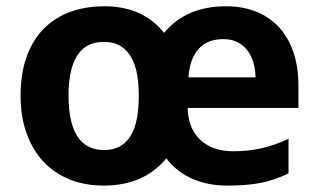

<svg xmlns="http://www.w3.org/2000/svg" viewBox="-20 -576 1018 606"><path d="M44.9 -274.4Q44.9 -362.8 76.4 -426.3Q107.9 -489.7 167.5 -522.9Q227.1 -556.2 310.1 -556.2Q430.7 -556.2 498 -472.2Q566.9 -556.2 693.4 -556.2Q763.7 -556.2 815.2 -526.4Q866.7 -496.6 894.3 -440.2Q921.9 -383.8 921.9 -305.7V-235.4H572.3Q573.7 -170.9 612.1 -134.8Q650.4 -98.6 716.3 -98.6Q763.2 -98.6 804.7 -107.9Q846.2 -117.2 890.6 -137.7V-28.8Q846.7 -7.3 803 1.2Q759.3 9.8 698.7 9.8Q635.3 9.8 586.4 -12Q537.6 -33.7 504.9 -76.2Q434.1 9.8 307.1 9.8Q227.1 9.8 167.7 -25.4Q108.4 -60.5 76.7 -124.8Q44.9 -189 44.9 -274.4ZM392.6 -147.9Q418 -188.5 418 -274.4Q418 -369.1 384.8 -408.7Q358.4 -443.8 308.1 -443.8Q257.8 -443.8 230.5 -410.2Q196.3 -367.7 196.3 -274.4Q196.3 -179.2 231 -136.2Q259.3 -102.5 309.1 -102.5Q365.2 -102.5 392.6 -147.9ZM685.5 -452.6Q635.3 -452.6 607.2 -422.1Q579.1 -391.6 574.7 -332H786.6Q786.1 -368.7 773.4 -396Q760.7 -423.3 738 -438Q715.3 -452.6 685.5 -452.6Z"/></svg>

Font: Viking Open Sans
Style: Bold
Weight: 700
Foundry: Ascender Corporation
Version: Version 2.001